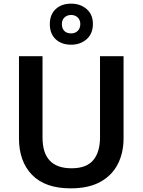

<svg xmlns="http://www.w3.org/2000/svg" viewBox="-20 -1022 781 1052"><path d="M657 -264Q657 -184 625 -122Q593 -60 529 -25Q465 10 367 10Q228 10 156 -63.5Q84 -137 84 -264V-714H213V-268Q213 -100 372 -100Q454 -100 491 -144.5Q528 -189 528 -269V-714H657ZM370 -777Q317 -777 285 -807Q253 -837 253 -890Q253 -942 285 -972Q317 -1002 370 -1002Q420 -1002 454.5 -972.5Q489 -943 489 -891Q489 -837 454.5 -807Q420 -777 370 -777ZM370 -839Q392 -839 406 -853Q420 -867 420 -890Q420 -913 405.5 -926.5Q391 -940 370 -940Q348 -940 333.5 -926.5Q319 -913 319 -890Q319 -867 332 -853Q345 -839 370 -839Z"/></svg>

Font: Noto Sans Cherokee SemiBold
Style: Regular
Weight: 600
Designer: Monotype Design Team
Foundry: Monotype Imaging Inc.
Version: Version 2.001; ttfautohint (v1.8.4.7-5d5b)